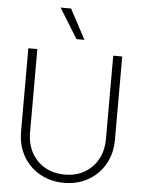

<svg xmlns="http://www.w3.org/2000/svg" viewBox="-62 -981 773 1041"><g transform="rotate(5 325.0 -460.5)"><path d="M326 12Q253 12 195 -20.5Q137 -53 103.5 -111Q70 -169 70 -245V-698H119V-245Q119 -182 145 -134.5Q171 -87 217.5 -60Q264 -33 326 -33Q388 -33 434 -60Q480 -87 506 -134.5Q532 -182 532 -245V-698H581V-245Q581 -169 547.5 -111Q514 -53 456.5 -20.5Q399 12 326 12ZM369 -770H326L225 -933H282Z"/></g></svg>

Font: Azeret Mono Thin
Style: Regular
Weight: 100
Designer: Martin Vácha
Foundry: Displaay
Version: Version 1.002